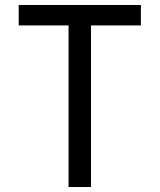

<svg xmlns="http://www.w3.org/2000/svg" viewBox="-20 -750 640 770"><path d="M255 0V-648H55V-730H545V-648H345V0Z"/></svg>

Font: JetBrainsMono NF
Style: Regular
Weight: 400
Designer: Philipp Nurullin, Konstantin Bulenkov
Foundry: JetBrains
Version: Version 2.251; ttfautohint (v1.8.3);Nerd Fonts 2.2.2